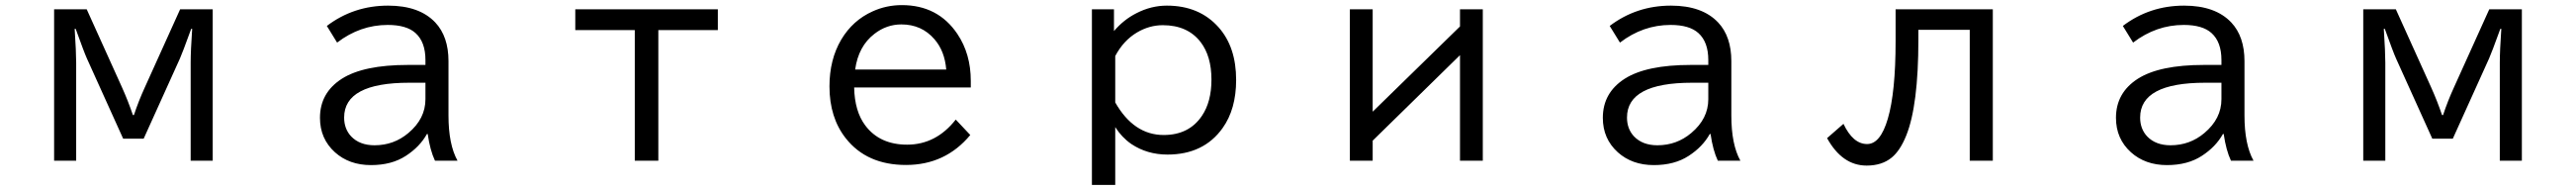

<svg xmlns="http://www.w3.org/2000/svg" viewBox="-20 -601 10040 740"><path d="M190.9 -564.9H317.9L455.1 -261.7Q479.5 -207.5 498 -152.8H502Q520 -207.5 544.9 -261.7L682.1 -564.9H809.1V24.9H723.1V-356.9Q723.1 -403.3 729 -488.8H725.1L723.6 -484.4Q690.9 -394.5 681.2 -373L540 -61H460L318.8 -373Q308.1 -396.5 274.9 -488.8H271Q276.9 -397.5 276.9 -356.9V24.9H190.9Z M1638.2 -348.1V-367.2Q1638.2 -437.5 1599.6 -472.2Q1564.5 -503.9 1491.2 -503.9Q1383.8 -503.9 1293.9 -435.1L1253.9 -500Q1358.4 -579.1 1492.7 -579.1Q1614.7 -579.1 1676.8 -513.2Q1728 -458.5 1728 -362.8V-150.9Q1728 -38.6 1763.2 24.9H1675.3Q1656.2 -15.6 1647 -79.1H1644Q1616.2 -29.3 1562 5.9Q1506.8 42 1425.8 42Q1341.3 42 1285.6 -7.8Q1227.1 -60.5 1227.1 -142.1Q1227.1 -239.7 1312.5 -294.4Q1397 -348.1 1569.8 -348.1ZM1638.2 -278.8H1575.2Q1321.3 -278.8 1321.3 -143.1Q1321.3 -99.1 1348.6 -69.8Q1381.8 -35.2 1439.9 -35.2Q1515.1 -35.2 1571.8 -83Q1638.2 -138.7 1638.2 -214.8Z M2222.2 -564.9H2777.8V-483.9H2545.9V24.9H2454.1V-483.9H2222.2Z M3763.7 -260.3H3309.1Q3311 -167.5 3352.5 -112.3Q3408.7 -37.6 3515.6 -37.6Q3628.4 -37.6 3705.1 -135.3L3761.7 -75.2Q3664.6 41.5 3511.2 41.5Q3358.4 41.5 3276.4 -62.5Q3212.9 -143.1 3212.9 -264.6Q3212.9 -369.1 3258.8 -446.8Q3303.7 -522 3380.9 -556.6Q3434.6 -581.1 3495.1 -581.1Q3635.7 -581.1 3711.4 -468.8Q3763.7 -391.1 3763.7 -286.1ZM3668 -330.1Q3662.1 -402.3 3622.1 -448.2Q3572.3 -505.9 3493.2 -505.9Q3435.5 -505.9 3388.2 -469.2Q3325.7 -421.4 3313 -330.1Z M4321.8 -564.9V-480Q4359.4 -524.4 4409.7 -549.8Q4466.8 -579.1 4527.8 -579.1Q4654.8 -579.1 4730 -494.1Q4797.9 -417.5 4797.9 -289.6Q4797.9 -175.8 4745.1 -102.1Q4671.4 1 4530.3 1Q4451.2 1 4389.6 -40Q4352.1 -65.9 4326.7 -106V119.1H4235.8V-564.9ZM4326.7 -202.1Q4398.9 -75.2 4515.6 -75.2Q4614.3 -75.2 4664.6 -149.9Q4701.7 -204.6 4701.7 -291Q4701.7 -382.3 4659.2 -437.5Q4608.4 -502.9 4512.2 -502.9Q4459.5 -502.9 4411.6 -474.6Q4358.9 -443.4 4326.7 -382.8Z M5241.2 -564.9H5330.1V-166L5670.4 -498V-564.9H5759.3V24.9H5670.4V-386.2L5330.1 -53.2V24.9H5241.2Z M6638.2 -348.1V-367.2Q6638.2 -437.5 6599.6 -472.2Q6564.5 -503.9 6491.2 -503.9Q6383.8 -503.9 6293.9 -435.1L6253.9 -500Q6358.4 -579.1 6492.7 -579.1Q6614.7 -579.1 6676.8 -513.2Q6728 -458.5 6728 -362.8V-150.9Q6728 -38.6 6763.2 24.9H6675.3Q6656.2 -15.6 6647 -79.1H6644Q6616.2 -29.3 6562 5.9Q6506.8 42 6425.8 42Q6341.3 42 6285.6 -7.8Q6227.1 -60.5 6227.1 -142.1Q6227.1 -239.7 6312.5 -294.4Q6397 -348.1 6569.8 -348.1ZM6638.2 -278.8H6575.2Q6321.3 -278.8 6321.3 -143.1Q6321.3 -99.1 6348.6 -69.8Q6381.8 -35.2 6439.9 -35.2Q6515.1 -35.2 6571.8 -83Q6638.2 -138.7 6638.2 -214.8Z M7368.2 -564.9H7747.1V24.9H7657.2V-484.9H7457V-446.8Q7457 -190.4 7409.7 -73.2Q7386.2 -14.6 7353 12.7Q7314.9 43.9 7255.4 43.9Q7160.2 43.9 7101.1 -63L7165 -118.7Q7202.1 -40 7257.3 -40Q7309.1 -40 7337.9 -138.7Q7368.2 -241.2 7368.2 -440.9Z M8638.2 -348.1V-367.2Q8638.2 -437.5 8599.6 -472.2Q8564.5 -503.9 8491.2 -503.9Q8383.8 -503.9 8293.9 -435.1L8253.9 -500Q8358.4 -579.1 8492.7 -579.1Q8614.7 -579.1 8676.8 -513.2Q8728 -458.5 8728 -362.8V-150.9Q8728 -38.6 8763.2 24.9H8675.3Q8656.2 -15.6 8647 -79.1H8644Q8616.2 -29.3 8562 5.9Q8506.8 42 8425.8 42Q8341.3 42 8285.6 -7.8Q8227.1 -60.5 8227.1 -142.1Q8227.1 -239.7 8312.5 -294.4Q8397 -348.1 8569.8 -348.1ZM8638.2 -278.8H8575.2Q8321.3 -278.8 8321.3 -143.1Q8321.3 -99.1 8348.6 -69.8Q8381.8 -35.2 8439.9 -35.2Q8515.1 -35.2 8571.8 -83Q8638.2 -138.7 8638.2 -214.8Z M9190.9 -564.9H9317.9L9455.1 -261.7Q9479.5 -207.5 9498 -152.8H9502Q9520 -207.5 9544.9 -261.7L9682.1 -564.9H9809.1V24.9H9723.1V-356.9Q9723.1 -403.3 9729 -488.8H9725.1L9723.6 -484.4Q9690.9 -394.5 9681.2 -373L9540 -61H9460L9318.8 -373Q9308.1 -396.5 9274.9 -488.8H9271Q9276.9 -397.5 9276.9 -356.9V24.9H9190.9Z"/></svg>

Font: BIZ UDPGothic
Style: Regular
Weight: 400
Designer: TypeBank Co., Ltd.
Foundry: Morisawa Inc.
Version: Version 1.051